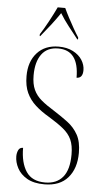

<svg xmlns="http://www.w3.org/2000/svg" viewBox="-62 -969 550 1018"><g transform="rotate(5 213.0 -460.5)"><path d="M214 10Q157 10 121.5 -10.5Q86 -31 69.5 -62.5Q53 -94 53 -125Q53 -143 60 -158Q67 -173 85 -173Q85 -94 116 -47Q147 0 217 0Q278 0 311 -39.5Q344 -79 344 -160Q344 -208 330 -239Q316 -270 285 -295Q254 -320 206 -349Q165 -373 134.5 -400.5Q104 -428 87 -464.5Q70 -501 70 -554Q70 -631 112 -677.5Q154 -724 227 -724Q271 -724 303 -707.5Q335 -691 351.5 -665Q368 -639 368 -611Q368 -568 335 -568Q335 -714 225 -714Q167 -714 137 -673.5Q107 -633 107 -561Q107 -515 121 -484.5Q135 -454 162.5 -431Q190 -408 231 -383Q272 -357 306.5 -331Q341 -305 361.5 -268Q382 -231 382 -172Q382 -89 339 -39.5Q296 10 214 10ZM121 -781Q140 -810 163.5 -853.5Q187 -897 203 -931H243Q253 -909 267.5 -881.5Q282 -854 297 -827.5Q312 -801 325 -781V-771H321Q295 -804 269.5 -836.5Q244 -869 224 -902Q201 -868 177 -837Q153 -806 124 -771H121Z"/></g></svg>

Font: Noto Serif Display Condensed ExtraLight
Style: Regular
Weight: 200
Width: 3
Designer: Monotype Design Team
Foundry: Monotype Imaging Inc.
Version: Version 2.009